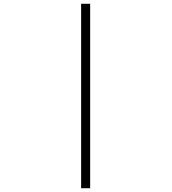

<svg xmlns="http://www.w3.org/2000/svg" viewBox="-20 -820 912 1020"><path d="M411 180V-800H459V180Z"/></svg>

Font: Trispace SemiExpanded ExtraLight
Style: Regular
Weight: 200
Width: 6
Designer: Tyler Finck
Foundry: Etcetera Type Company
Version: Version 1.210; ttfautohint (v1.8.3)